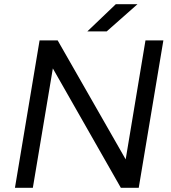

<svg xmlns="http://www.w3.org/2000/svg" viewBox="-20 -892 814 912"><path d="M168 -700H254L577 -135L671 -700H756L639 0H554L231 -567L136 0H51ZM530 -872H633L487 -743H395Z"/></svg>

Font: Oak Sans
Style: Italic
Weight: 400
Italic angle: -9.49998°
Foundry: Erik Kennedy, Walven
Version: Version 1.000